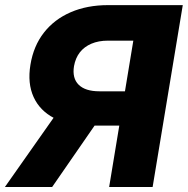

<svg xmlns="http://www.w3.org/2000/svg" viewBox="-46 -748 751 768"><path d="M390.6 0 487.3 -585.4H385.7Q348.1 -585.4 319.6 -573.2Q291 -561 273.4 -538.6Q255.9 -516.1 250 -483.4Q242.2 -435.1 268.8 -408.9Q295.4 -382.8 351.6 -382.8H522.5L500 -245.6H313.5Q228.5 -245.6 170.9 -275.4Q113.3 -305.2 88.4 -359.9Q63.5 -414.6 75.7 -488.8Q87.9 -564 129.6 -617.4Q171.4 -670.9 237.1 -699.2Q302.7 -727.5 386.2 -727.5H685.1L564.5 0ZM-26.4 0 206.1 -330.6H391.1L162.6 0Z"/></svg>

Font: Inter 24pt ExtraBold
Style: Italic
Weight: 800
Italic angle: -9.3988°
Designer: Rasmus Andersson
Foundry: rsms
Version: Version 4.001;git-66647c0bb